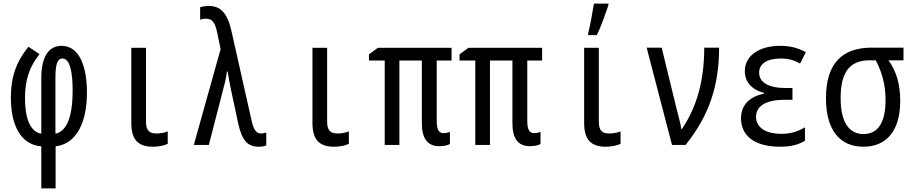

<svg xmlns="http://www.w3.org/2000/svg" viewBox="-20 -800 5040 1060"><path d="M208 8V240H287V8C403 -6 460 -124 460 -290C460 -427 421 -547 320 -547C250 -547 208 -489 208 -368V-62C141 -73 118 -159 118 -258C118 -360 143 -432 198 -501L137 -542C69 -458 40 -374 40 -262C40 -111 92 -2 208 8ZM286 -62V-368C286 -435 293 -477 325 -477C366 -477 381 -402 381 -302C381 -146 345 -74 286 -62Z M824 10C855 10 886 4 906 -6V-75C896 -69 867 -63 844 -63C803 -63 786 -81 786 -129V-536H705V-121C705 -31 741 10 824 10Z M1408 10C1423 10 1438 8 1450 3V-68C1442 -65 1431 -63 1422 -63C1393 -63 1380 -85 1369 -134L1258 -628C1235 -732 1195 -767 1132 -767C1113 -767 1098 -764 1085 -760V-691C1094 -695 1106 -697 1117 -697C1153 -697 1168 -673 1179 -620L1198 -529L1050 0H1133L1222 -345C1227 -365 1230 -385 1233 -405H1237C1242 -373 1248 -337 1256 -301L1295 -119C1316 -22 1349 10 1408 10Z M1824 10C1855 10 1886 4 1906 -6V-75C1896 -69 1867 -63 1844 -63C1803 -63 1786 -81 1786 -129V-536H1705V-121C1705 -31 1741 10 1824 10Z M2404 7C2428 7 2451 3 2464 -5V-72C2453 -67 2440 -65 2429 -65C2403 -65 2391 -84 2391 -132V-466H2473V-536H2066L2017 -500V-466H2104V0H2185V-466H2309V-119C2309 -38 2339 7 2404 7Z M2904 7C2928 7 2951 3 2964 -5V-72C2953 -67 2940 -65 2929 -65C2903 -65 2891 -84 2891 -132V-466H2973V-536H2566L2517 -500V-466H2604V0H2685V-466H2809V-119C2809 -38 2839 7 2904 7Z M3227 -614V-606H3275C3299 -655 3323 -724 3339 -772V-780H3259C3255 -751 3235 -644 3227 -614ZM3324 10C3355 10 3386 4 3406 -6V-75C3396 -69 3367 -63 3344 -63C3303 -63 3286 -81 3286 -129V-536H3205V-121C3205 -31 3241 10 3324 10Z M3690 0H3765C3895 -162 3950 -327 3950 -537H3868C3868 -361 3830 -214 3745 -88H3741C3738 -117 3725 -159 3713 -209L3633 -537H3550Z M4287 10C4345 10 4385 0 4424 -23V-97C4389 -76 4348 -61 4293 -61C4214 -61 4154 -92 4154 -155C4154 -212 4204 -249 4312 -249H4355V-314H4319C4221 -314 4171 -346 4171 -399C4171 -448 4214 -477 4292 -477C4325 -477 4357 -472 4397 -449L4429 -512C4384 -536 4341 -547 4288 -547C4170 -547 4092 -492 4092 -407C4092 -349 4129 -305 4198 -287V-283C4120 -267 4071 -222 4071 -146C4071 -56 4139 10 4287 10Z M4747 10C4875 10 4950 -79 4950 -243C4950 -333 4929 -408 4885 -467H4968V-537H4793C4624 -537 4540 -444 4540 -258C4540 -85 4614 10 4747 10ZM4747 -60C4668 -60 4621 -124 4621 -259C4621 -401 4671 -467 4780 -467H4815C4851 -398 4869 -330 4869 -247C4869 -126 4829 -60 4747 -60Z"/></svg>

Font: Noto Sans Mono ExtraCondensed
Style: Regular
Weight: 400
Width: 2
Designer: Monotype Design Team
Foundry: Monotype Imaging Inc.
Version: Version 2.014